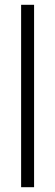

<svg xmlns="http://www.w3.org/2000/svg" viewBox="-20 -780 229 800"><path d="M122 0H68V-760H122Z"/></svg>

Font: Noto Sans Tamil ExtraCondensed Light
Style: Regular
Weight: 300
Width: 2
Designer: Jelle Bosma - Monotype Design Team
Foundry: Monotype Imaging Inc.
Version: Version 2.004; ttfautohint (v1.8.4.7-5d5b)